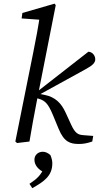

<svg xmlns="http://www.w3.org/2000/svg" viewBox="-20 -760 532 1031"><path d="M62.4 -0.1 71.5 8 138.2 0C150.2 -70.1 162.2 -139.7 176.3 -210.1L279.3 -732.3L273.1 -740.4L100.1 -690.3L96.1 -661L213.3 -652.7L195.3 -683.8C185.3 -614.7 172.2 -545.7 158.2 -476.6L62.4 -0.1ZM475.4 0 480.5 -30.1 429.1 -34.1C398.2 -36.2 383.3 -44.3 361.4 -92L332.4 -155.2C309.3 -205.5 278 -238.5 219.8 -250.4L190.1 -256.3L187 -249.3L440.4 -388.7C477.1 -408.6 491.5 -422.9 491.5 -441.4C491.5 -461.9 476.2 -481.2 454.7 -482.3L166.2 -257.2L169.1 -235.4L188.8 -229.5C223.6 -219.5 239.4 -200.6 263.2 -144.7L295.2 -67.4C324.1 2.8 357.4 13.1 403.8 13.1C426.2 13.1 445.5 10 475.4 0ZM153.3 250.4C217.7 214.3 260.9 183.9 260.9 117.1C260.9 104.8 258.8 92.9 250.8 73C237.6 60.9 223.6 54.9 209.5 54.9C185.1 54.9 164.9 72.2 164.9 97.5C164.9 126.6 185 150.6 219.2 167L222.3 132C198.5 182.1 180.3 199.1 138.2 227.1L153.3 250.4Z"/></svg>

Font: Source Serif Variable
Style: Italic
Weight: 389
Italic angle: -12°
Designer: Frank Grießhammer
Foundry: Adobe Systems Incorporated
Version: Version 3.001;hotconv 1.0.111;makeotfexe 2.5.65597